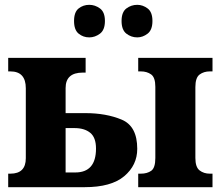

<svg xmlns="http://www.w3.org/2000/svg" viewBox="-20 -776 922 796"><path d="M549 -621Q572 -621 592 -636.5Q612 -652 612 -689Q612 -726 592 -741Q572 -756 549 -756Q524 -756 504 -741Q484 -726 484 -689Q484 -652 504 -636.5Q524 -621 549 -621ZM350 -621Q374 -621 394.5 -636.5Q415 -652 415 -689Q415 -726 394.5 -741Q374 -756 350 -756Q325 -756 306 -741Q287 -726 287 -689Q287 -652 306 -636.5Q325 -621 350 -621ZM14 0H331Q441 0 495 -45.5Q549 -91 549 -159Q549 -253 484.5 -280Q420 -307 334 -307H252V-411Q252 -475 323 -475H335V-536H14V-480H23Q87 -480 87 -410V-120Q87 -56 23 -56H14ZM553 0H861V-56H850Q825 -56 807.5 -69.5Q790 -83 790 -121V-415Q790 -454 807.5 -467Q825 -480 850 -480H861V-536H553V-480H564Q589 -480 606.5 -467.5Q624 -455 624 -416V-121Q624 -80 607 -68Q590 -56 564 -56H553ZM252 -61V-245H289Q330 -245 354 -225.5Q378 -206 378 -160Q378 -61 292 -61Z"/></svg>

Font: Noto Serif SemiCondensed Extra
Style: Regular
Weight: 800
Width: 4
Designer: Monotype Design Team
Foundry: Monotype Imaging Inc.
Version: Version 1.002